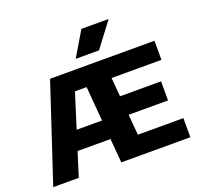

<svg xmlns="http://www.w3.org/2000/svg" viewBox="-136 -957 1161 1110"><g transform="rotate(-20 444.0 -402.0)"><path d="M8 0 205 -595H452.5V-477.5H315.5L165 0ZM157.5 -148 191.5 -265.5H453.5V-148ZM426.5 0 377.5 -595H847.5V-477.5H540.5L571.5 -117.5H851.5V0ZM483.5 -244V-361.5H803V-244ZM383.5 -652.5 474 -804H641.5L527 -652.5Z"/></g></svg>

Font: Encode Sans SC
Style: Bold
Weight: 700
Version: Version 3.002